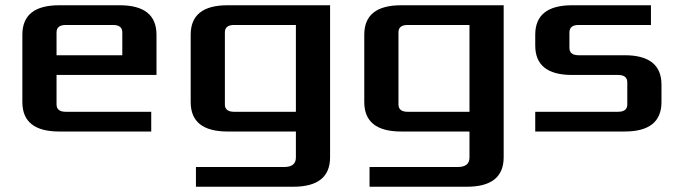

<svg xmlns="http://www.w3.org/2000/svg" viewBox="-20 -500 2590 730"><path d="M65 -112V-368Q65 -480 205 -480H435Q575 -480 575 -368V-215H195V-103Q195 -75 230 -75H555V0H205Q65 0 65 -112ZM195 -290H445V-377Q445 -405 410 -405H230Q195 -405 195 -377Z M705 -112V-368Q705 -480 845 -480H1235V98Q1235 210 1095 210H725V135H1060Q1105 135 1105 99V0H845Q705 0 705 -112ZM835 -103Q835 -75 870 -75H1105V-405H870Q835 -405 835 -377Z M1365 -112V-368Q1365 -480 1505 -480H1895V98Q1895 210 1755 210H1385V135H1720Q1765 135 1765 99V0H1505Q1365 0 1365 -112ZM1495 -103Q1495 -75 1530 -75H1765V-405H1530Q1495 -405 1495 -377Z M2015 0V-75H2330Q2365 -75 2365 -103V-187Q2365 -215 2330 -215H2155Q2015 -215 2015 -327V-368Q2015 -480 2155 -480H2455V-405H2180Q2145 -405 2145 -377V-318Q2145 -290 2180 -290H2355Q2495 -290 2495 -178V-112Q2495 0 2355 0Z"/></svg>

Font: Xolonium
Style: Regular
Weight: 400
Designer: Severin Meyer
Version: Version 4.2